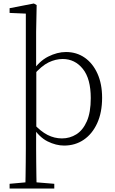

<svg xmlns="http://www.w3.org/2000/svg" viewBox="-20 -820 657 1100"><path d="M125 260Q126 229 126.5 189.5Q127 150 127.5 108.5Q128 67 128 32V-742L35 -746V-773L174 -800L190 -791L187 -637V-427L188 -416V-85L187 -76V32Q187 67 187.5 108.5Q188 150 188.5 189.5Q189 229 190 260ZM347 14Q301 14 252.5 -10Q204 -34 163 -98H160L172 -112Q213 -67 252.5 -47Q292 -27 335 -27Q380 -27 417.5 -50.5Q455 -74 477.5 -125Q500 -176 500 -258Q500 -369 454.5 -425.5Q409 -482 339 -482Q299 -482 258.5 -462.5Q218 -443 171 -389L159 -405H161Q203 -469 255.5 -495.5Q308 -522 358 -522Q419 -522 465.5 -489.5Q512 -457 538.5 -398Q565 -339 565 -260Q565 -176 537 -114.5Q509 -53 460 -19.5Q411 14 347 14ZM35 260V233L146 223H169L291 233V260Z"/></svg>

Font: Noto Serif KR ExtraLight ExtraLight
Style: Regular
Weight: 250
Version: Version 2.003-H1;hotconv 1.1.1;makeotfexe 2.6.0